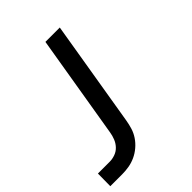

<svg xmlns="http://www.w3.org/2000/svg" viewBox="-244 -629 954 954"><g transform="rotate(-45 233.0 -152.5)"><path d="M50 215H-34L-33 127H50Q69 127 88.5 120Q108 113 122 98Q136 83 143.5 64Q151 45 154 26L245 -520H346L253 40Q249 64 242 87Q235 110 221 131Q207 152 187 169Q167 186 144 196.5Q121 207 97 211Q73 215 50 215Z"/></g></svg>

Font: Iosevka Term Curly SmBd Obl
Style: Regular
Weight: 600
Italic angle: -9°
Designer: Belleve Invis
Foundry: Belleve Invis
Version: Version 32.3.0